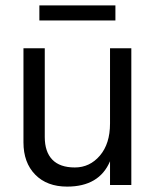

<svg xmlns="http://www.w3.org/2000/svg" viewBox="-20 -686 580 712"><path d="M408 -610H126V-666H408ZM467 0H388V-88Q348 6 229 6Q154 6 110.5 -38.5Q67 -83 67 -158V-507H146V-178Q146 -123 174 -94Q202 -65 257.5 -65Q313 -65 350.5 -109Q388 -153 388 -228V-507H467Z"/></svg>

Font: Hind Kochi
Style: Regular
Weight: 400
Designer: Dhruvi Tolia
Foundry: Indian Type Foundry
Version: Version 0.702;PS 1.0;hotconv 1.0.81;makeotf.lib2.5.63406